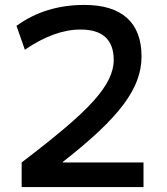

<svg xmlns="http://www.w3.org/2000/svg" viewBox="-20 -760 680 780"><path d="M68 -100Q173 -180 245 -241Q317 -302 360 -350Q403 -398 422.5 -438.5Q442 -479 442 -516Q442 -640 307 -640Q201 -640 81 -558L47 -655Q164 -740 323 -740Q437 -740 496 -687Q555 -634 555 -530Q555 -482 537.5 -434.5Q520 -387 482 -336Q444 -285 383 -227.5Q322 -170 235 -102V-100H563V0H68Z"/></svg>

Font: M PLUS 1 Medium
Style: Regular
Weight: 500
Designer: Coji Morishita
Foundry: UNDERFOREST DESIGN
Version: Version 1.001